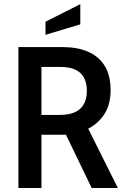

<svg xmlns="http://www.w3.org/2000/svg" viewBox="-20 -934 618 954"><path d="M71.5 0V-700H292Q364 -700 417.2 -677.2Q470.5 -654.5 500 -607.2Q529.5 -560 529.5 -486Q529.5 -416.5 500 -369.2Q470.5 -322 418.5 -294.5L565.5 0H435.5L307.5 -265Q305 -265 302 -264.8Q299 -264.5 296 -264.5H186V0ZM186 -363H276Q346 -363 378.8 -394Q411.5 -425 411.5 -482.5Q411.5 -541.5 379 -571.5Q346.5 -601.5 277.5 -601.5H186ZM206 -761V-826L379 -913.5V-813Z"/></svg>

Font: Cabin SemiCondensed SemiBold
Style: Regular
Weight: 600
Width: 4
Designer: Pablo Impallari
Foundry: Pablo Impallari. http://www.impallari.com Igino Marini. http://www.ikern.com
Version: Version 3.001